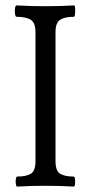

<svg xmlns="http://www.w3.org/2000/svg" viewBox="-20 -686 329 709"><path d="M43 3Q40 3 38.5 -6Q37 -15 38.5 -24.5Q40 -34 43 -34Q77 -34 94 -44.5Q111 -55 111 -91V-567Q111 -602 93.5 -613Q76 -624 41 -624Q37 -624 35.5 -634.5Q34 -645 35.5 -655.5Q37 -666 41 -666Q94 -663 147 -663Q199 -663 253 -666Q257 -666 257.5 -655.5Q258 -645 257 -634.5Q256 -624 253 -624Q219 -624 202 -613Q185 -602 185 -567V-91Q185 -55 202 -44.5Q219 -34 252 -34Q256 -34 257 -24.5Q258 -15 257 -6Q256 3 252 3Q200 0 148 0Q96 0 43 3Z"/></svg>

Font: Junicode Two Beta Condensed
Style: Regular
Weight: 400
Width: 3
Designer: Peter S. Baker
Foundry: Briery Creek Software
Version: Version 1.053; ttfautohint (v1.8.4)